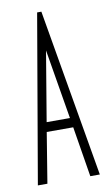

<svg xmlns="http://www.w3.org/2000/svg" viewBox="-76 -674 403 714"><g transform="rotate(-10 125.0 -317.0)"><path d="M206 0 175 -190H75L44 0H8L117 -634H133L242 0ZM125 -489 81 -226H169Z"/></g></svg>

Font: Inconsolata UltraCondensed Light
Style: Regular
Weight: 300
Width: 1
Monospace: yes
Designer: Raph Levien, Cyreal, Brenton Simpson
Foundry: Raph Levien, Cyreal, Google
Version: Version 3.001; ttfautohint (v1.8.2.53-6de2)